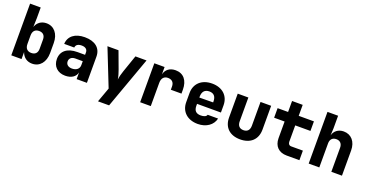

<svg xmlns="http://www.w3.org/2000/svg" viewBox="-37 -1549 4873 2548"><g transform="rotate(20 2400.0 -275.0)"><path d="M362 10C468 10 540 -74 540 -205V-345C540 -476 468 -560 362 -560C289 -560 236 -521 212 -454L216 -580V-730H66V0H211V-99C235 -30 288 10 362 10ZM304 -120C247 -120 216 -154 216 -215V-335C216 -396 247 -430 304 -430C359 -430 390 -398 390 -340V-210C390 -152 359 -120 304 -120Z M829 10C916 10 975 -30 989 -95V0H1134V-370C1134 -490 1048 -560 903 -560C764 -560 678 -491 674 -383H816C819 -422 850 -442 901 -442C954 -442 984 -417 984 -376V-341H876C733 -341 651 -273 651 -162C651 -59 720 10 829 10ZM882 -110C827 -110 796 -139 796 -181C796 -222 826 -251 879 -251H984V-195C984 -144 945 -110 882 -110Z M1356 180H1513L1776 -550H1619L1536 -310C1523 -274 1509 -223 1504 -182C1499 -223 1482 -274 1469 -310L1380 -550H1224L1431 -27Z M1886 0H2036V-328C2036 -393 2068 -430 2124 -430C2180 -430 2212 -397 2212 -340V-295H2362V-350C2362 -481 2296 -560 2185 -560C2103 -560 2047 -517 2031 -446V-550H1886Z M2701 10C2820 10 2911 -54 2932 -150H2785C2779 -123 2743 -110 2701 -110C2636 -110 2603 -141 2603 -210V-238H2940V-340C2940 -472 2847 -560 2701 -560C2554 -560 2460 -472 2460 -340V-210C2460 -78 2554 10 2701 10ZM2603 -340C2603 -408 2635 -449 2701 -449C2766 -449 2797 -410 2797 -342V-329L2603 -327Z M3300 10C3446 10 3536 -74 3536 -214V-550H3386V-215C3386 -153 3355 -120 3300 -120C3244 -120 3214 -153 3214 -215V-550H3064V-214C3064 -75 3152 10 3300 10Z M3955 0H4135V-135H3970C3941 -135 3925 -156 3925 -185V-415H4140V-550H3925V-705H3775V-550H3627V-415H3775V-180C3775 -68 3843 0 3955 0Z M4266 0H4416V-340C4416 -397 4448 -430 4501 -430C4554 -430 4586 -397 4586 -340V0H4736V-355C4736 -479 4666 -560 4559 -560C4484 -560 4428 -517 4411 -451L4416 -550V-730H4266Z"/></g></svg>

Font: JetBrains Mono ExtraBold
Style: Regular
Weight: 800
Monospace: yes
Designer: Philipp Nurullin, Konstantin Bulenkov
Foundry: JetBrains
Version: Version 2.305